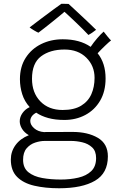

<svg xmlns="http://www.w3.org/2000/svg" viewBox="-20 -733 656 1002"><path d="M316 -107Q268.5 -107 232 -117Q195.5 -127 169 -145Q152.5 -136 145.2 -124.8Q138 -113.5 138 -101.5Q138 -81.5 158 -63.8Q178 -46 210.5 -43.5Q214 -44 218 -44Q249.5 -44 287.8 -44.2Q326 -44.5 358.5 -44.5Q438 -44.5 490.5 -13.8Q543 17 543 83Q543 171 475.8 210.2Q408.5 249.5 288.5 249.5Q216 249.5 159 236.2Q102 223 69.2 190.2Q36.5 157.5 36.5 99.5Q36.5 58 61 24.2Q85.5 -9.5 130.5 -27.5Q107 -41 95 -60.8Q83 -80.5 83 -100Q83 -123 97.5 -143.2Q112 -163.5 135 -174Q108 -203.5 96 -241.5Q84 -279.5 84 -319.5Q84 -384.5 114 -431.2Q144 -478 194.8 -503Q245.5 -528 307.5 -528Q396.5 -528 453 -488.5Q468.5 -511.5 487.2 -533.2Q506 -555 521 -568Q526 -561 539.5 -544.5Q553 -528 559.5 -522Q550.5 -515.5 528.8 -494.8Q507 -474 489.5 -455Q531 -403.5 531 -323.5Q531 -256 502.5 -207.5Q474 -159 425.2 -133Q376.5 -107 316 -107ZM307 -159Q366.5 -159 403.2 -181.2Q440 -203.5 456.8 -241.5Q473.5 -279.5 473.5 -326.5Q473.5 -389.5 430.5 -432Q387.5 -474.5 316.5 -474.5Q241.5 -474.5 194.2 -439Q147 -403.5 147 -322Q147 -249 190.5 -204Q234 -159 307 -159ZM297 204Q346.5 204 388.5 194.2Q430.5 184.5 456 160.2Q481.5 136 481.5 92Q481.5 55 460.5 35.8Q439.5 16.5 409.2 9.5Q379 2.5 351.5 2.5H213Q190 2.5 163.8 11Q137.5 19.5 119 41Q100.5 62.5 100.5 101Q100.5 143.5 128.2 165.8Q156 188 200.8 196Q245.5 204 297 204ZM338 -712.5Q358.5 -693.5 384.2 -669.8Q410 -646 435.5 -621.8Q461 -597.5 481.5 -577.5Q470.5 -568.5 460.5 -562Q450.5 -555.5 441.5 -550.5Q430.5 -562.5 412.8 -580.2Q395 -598 375.8 -616.2Q356.5 -634.5 340.5 -649.5Q324.5 -664.5 316.5 -671.5Q308.5 -664.5 291.2 -650.2Q274 -636 253 -619.2Q232 -602.5 212.5 -587Q193 -571.5 180.5 -562.5Q173.5 -565 157.5 -574.5Q141.5 -584 134.5 -590Q162.5 -611.5 197.2 -637.5Q232 -663.5 260.8 -684.8Q289.5 -706 300 -713Q306.5 -713 318 -713Q329.5 -713 338 -712.5Z"/></svg>

Font: Grandstander ExtraLight
Style: Regular
Weight: 200
Designer: Tyler Finck
Foundry: Etcetera Type Co
Version: Version 1.200; ttfautohint (v1.8.3)